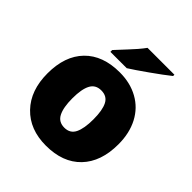

<svg xmlns="http://www.w3.org/2000/svg" viewBox="-209 -906 1056 1056"><g transform="rotate(45 318.5 -378.0)"><path d="M594.2 -277.8Q594.2 -142.1 521.2 -66.2Q448.2 9.8 316.9 9.8Q190.9 9.8 116.5 -67.9Q42 -145.5 42 -277.8Q42 -413.1 115 -488Q188 -563 319.8 -563Q401.4 -563 463.9 -528.3Q526.4 -493.7 560.3 -429Q594.2 -364.3 594.2 -277.8ZM235.8 -277.8Q235.8 -206.5 254.9 -169.2Q273.9 -131.8 318.8 -131.8Q363.3 -131.8 381.6 -169.2Q399.9 -206.5 399.9 -277.8Q399.9 -348.6 381.3 -384.8Q362.8 -420.9 317.9 -420.9Q273.9 -420.9 254.9 -385Q235.8 -349.1 235.8 -277.8ZM203.1 -606V-620.1Q278.3 -700.7 298.6 -724.1Q318.8 -747.6 332 -766.1H541V-755.9Q502 -724.6 433.6 -676.3Q365.2 -627.9 330.1 -606Z"/></g></svg>

Font: TypoPRO Open Sans
Style: Regular
Weight: 800
Foundry: Ascender Corporation
Version: Version 1.10